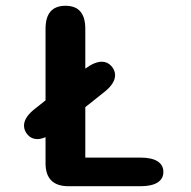

<svg xmlns="http://www.w3.org/2000/svg" viewBox="-20 -644 659 664"><path d="M109 -163Q89 -163 76 -177.5Q63 -192 63 -209.5Q63 -240 105.5 -271.5L274 -406Q307 -430.5 332 -430.5Q351.5 -430.5 364.8 -416Q378 -401.5 378 -384Q378 -353.5 336 -322L167 -187.5Q134.5 -163 109 -163ZM275 -99H465.5Q504.5 -99 524.8 -86.2Q545 -73.5 545 -49.5Q545 -25.5 524.8 -12.8Q504.5 0 465.5 0H217Q137.5 0 137.5 -79.5V-544.5Q137.5 -624 206.5 -624Q275 -624 275 -544.5Z"/></svg>

Font: Sono Monospace SemiBold
Style: Regular
Weight: 600
Designer: Tyler Finck
Foundry: Tyler Finck
Version: Version 2.112